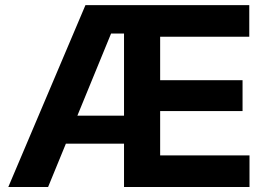

<svg xmlns="http://www.w3.org/2000/svg" viewBox="-20 -748 1059 768"><path d="M13.2 0 321.8 -727.5H977.1V-601.1H620.6V-427.2H950.2V-303.7H620.6V-126.5H978V0H476.1V-613.8H424.3L172.4 0ZM182.6 -173.3V-285.2H539.1V-173.3Z"/></svg>

Font: Inter 24pt
Style: Bold
Weight: 700
Designer: Rasmus Andersson
Foundry: rsms
Version: Version 4.001;git-66647c0bb